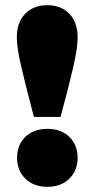

<svg xmlns="http://www.w3.org/2000/svg" viewBox="-20 -712 366 742"><path d="M111 -260Q80 -378 62.5 -452.5Q45 -527 45 -567Q45 -626 77.5 -659Q110 -692 163 -692Q216 -692 248 -659Q280 -626 280 -567Q280 -527 263 -452.5Q246 -378 214 -260ZM163 10Q110 10 78 -21.5Q46 -53 46 -102Q46 -152 78 -183Q110 -214 163 -214Q216 -214 248 -183Q280 -152 280 -102Q280 -53 248 -21.5Q216 10 163 10Z"/></svg>

Font: Montagu Slab 16pt
Style: Bold
Weight: 700
Designer: Florian Karsten
Foundry: Florian Karsten
Version: Version 1.000; ttfautohint (v1.8.3)